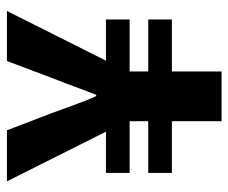

<svg xmlns="http://www.w3.org/2000/svg" viewBox="-74 -602 675 568"><g transform="rotate(-90 264.0 -317.5)"><path d="M190 0V-147H37V-217H190V-272H37V-342H159L12 -635H163L214 -502Q226 -469 238 -436Q250 -403 264 -371H268Q281 -404 293 -437Q305 -470 318 -502L368 -635H516L369 -342H491V-272H337V-217H491V-147H337V0Z"/></g></svg>

Font: Giro Regular
Style: Bold
Weight: 700
Designer: Paul D. Hunt
Foundry: Adobe Systems Incorporated
Version: Version 1.000;PS 1.0;hotconv 1.0.88;makeotf.lib2.5.647800